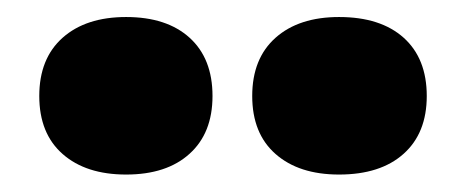

<svg xmlns="http://www.w3.org/2000/svg" viewBox="-20 -722 534 220"><path d="M124.5 -522Q78.5 -522 51.8 -545.5Q25 -569 25 -612Q25 -655 51.8 -678.8Q78.5 -702.5 124.5 -702.5Q171 -702.5 197.2 -678.8Q223.5 -655 223.5 -612Q223.5 -569.5 197.2 -545.8Q171 -522 124.5 -522ZM368.5 -522Q322.5 -522 295.8 -545.5Q269 -569 269 -612Q269 -655 295.8 -678.8Q322.5 -702.5 368.5 -702.5Q416 -702.5 442.5 -678.8Q469 -655 469 -612Q469 -569.5 442.5 -545.8Q416 -522 368.5 -522Z"/></svg>

Font: Fraunces 9pt S100 Black
Style: Regular
Weight: 900
Version: Version 1.000; ttfautohint (v1.8.3)